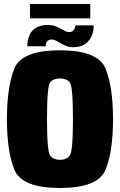

<svg xmlns="http://www.w3.org/2000/svg" viewBox="-20 -933 599 958"><path d="M279 5Q470.5 5 507.2 -87.5Q544 -180 544 -338Q544 -496.5 507.2 -589.2Q470.5 -682 279 -682Q87.5 -682 51 -589.8Q14.5 -497.5 14.5 -338Q14.5 -180 51.2 -87.5Q88 5 279 5ZM279 -135.5Q248 -135.5 231.2 -155Q214.5 -174.5 214.5 -338Q214.5 -506 231.2 -523.8Q248 -541.5 279 -541.5Q310.5 -541.5 327.2 -523.8Q344 -506 344 -338Q344 -174.5 327.2 -155Q310.5 -135.5 279 -135.5ZM344 -697.5Q371.5 -697.5 389.5 -705.2Q407.5 -713 418.8 -725.2Q430 -737.5 436.5 -751.8Q443 -766 445.5 -780.8Q448 -795.5 447 -806.5H356.5Q356.5 -800.5 353.5 -792.2Q350.5 -784 343.5 -778.5Q336.5 -773 325.5 -773Q315 -773 304.2 -778.2Q293.5 -783.5 281.2 -790.8Q269 -798 254.2 -803.2Q239.5 -808.5 220.5 -808.5Q193 -808.5 174.2 -801.2Q155.5 -794 144 -782.2Q132.5 -770.5 126.5 -756Q120.5 -741.5 118.5 -727.5Q116.5 -713.5 115.5 -702H208Q208 -708.5 210.2 -716.8Q212.5 -725 219.2 -730.5Q226 -736 238.5 -736Q249 -736 260 -730Q271 -724 283.5 -716.8Q296 -709.5 310.5 -703.5Q325 -697.5 344 -697.5ZM129.5 -841.5H430.5V-913H129.5Z"/></svg>

Font: Anybody Condensed Black
Style: Regular
Weight: 900
Width: 3
Designer: Tyler Finck
Foundry: Etcetera Type Company
Version: Version 1.113;gftools[0.9.25]